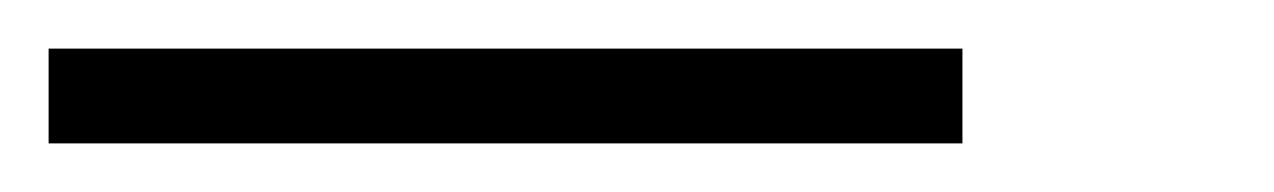

<svg xmlns="http://www.w3.org/2000/svg" viewBox="-22 -415 524 79"><path d="M-2 -356V-395H374V-356Z"/></svg>

Font: SVN-Poppins ExtraLight
Style: Regular
Weight: 200
Designer: Ninad Kale (Devanagari), Jonny Pinhorn (Latin)
Foundry: Indian Type Foundry
Version: Version 3.002 2017